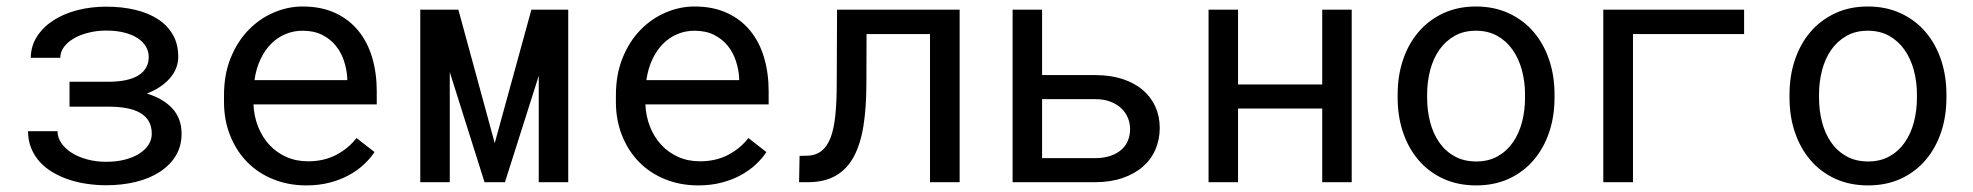

<svg xmlns="http://www.w3.org/2000/svg" viewBox="-20 -558 6041 588"><path d="M310.5 -307.6Q373 -307.6 404.3 -327.4Q435.5 -347.2 435.5 -383.8Q435.5 -400.4 427 -415Q418.5 -429.7 402.1 -440.7Q385.7 -451.7 361.3 -458Q336.9 -464.4 305.2 -464.4Q276.9 -464.4 251.5 -458Q226.1 -451.7 206.8 -440.7Q187.5 -429.7 176 -414.3Q164.6 -398.9 164.6 -380.9H74.2Q74.7 -417.5 93.5 -446.5Q112.3 -475.6 143.8 -495.8Q175.3 -516.1 217 -526.9Q258.8 -537.6 305.2 -537.6Q354 -537.6 394.5 -527.8Q435.1 -518.1 464.4 -498.8Q493.7 -479.5 509.8 -450.9Q525.9 -422.4 525.9 -384.3Q525.9 -347.7 500 -318.1Q474.1 -288.6 429.7 -271.5Q480 -256.3 508.1 -225.6Q536.1 -194.8 536.1 -148.4Q536.1 -110.4 518.3 -81.1Q500.5 -51.8 469.2 -31.5Q438 -11.2 396 -1Q354 9.3 305.2 9.3Q275.9 9.3 246.8 5.1Q217.8 1 191.4 -7.8Q165 -16.6 142.1 -30Q119.1 -43.5 102.3 -61.8Q85.4 -80.1 75.7 -103.8Q65.9 -127.4 65.9 -156.2H156.2Q156.2 -137.2 167.5 -120.4Q178.7 -103.5 198.7 -90.6Q218.8 -77.6 246.1 -70.1Q273.4 -62.5 305.2 -62.5Q336.4 -62.5 362.3 -69.1Q388.2 -75.7 406.5 -87.4Q424.8 -99.1 434.8 -114.7Q444.8 -130.4 444.8 -148.4Q444.8 -170.9 435.5 -186.8Q426.3 -202.6 408.7 -212.6Q391.1 -222.7 366.2 -227.1Q341.3 -231.4 310.5 -231.4H192.9V-307.6Z M918.5 9.8Q862.8 9.8 816.2 -9.3Q769.5 -28.3 736.3 -62.5Q703.1 -96.7 684.6 -143.6Q666 -190.4 666 -245.6V-266.1Q666 -330.1 686.5 -380.6Q707 -431.2 741 -466.1Q774.9 -501 818.1 -519.5Q861.3 -538.1 906.7 -538.1Q963.9 -538.1 1006.6 -518.3Q1049.3 -498.5 1077.6 -463.6Q1106 -428.7 1119.9 -381.3Q1133.8 -334 1133.8 -278.8V-238.3H756.3Q757.8 -202.1 770.3 -170.4Q782.7 -138.7 804.4 -115Q826.2 -91.3 856.4 -77.6Q886.7 -64 923.3 -64Q971.7 -64 1009.3 -83.5Q1046.9 -103 1071.8 -135.3L1127 -92.3Q1113.8 -72.3 1094 -54Q1074.2 -35.6 1048.3 -21.5Q1022.5 -7.3 989.7 1.2Q957 9.8 918.5 9.8ZM906.7 -463.9Q879.4 -463.9 855 -453.9Q830.6 -443.8 811 -424.6Q791.5 -405.3 778.1 -377.2Q764.6 -349.1 759.3 -312.5H1043.5V-319.3Q1042 -345.7 1033.4 -371.6Q1024.9 -397.5 1008.3 -418Q991.7 -438.5 966.6 -451.2Q941.4 -463.9 906.7 -463.9Z M1495.1 -119.6 1607.4 -528.3H1720.2V0H1629.9V-325.7L1526.4 0H1463.9L1357.4 -337.4V0H1267.1V-528.3H1383.8Z M2118.7 9.8Q2063 9.8 2016.4 -9.3Q1969.7 -28.3 1936.5 -62.5Q1903.3 -96.7 1884.8 -143.6Q1866.2 -190.4 1866.2 -245.6V-266.1Q1866.2 -330.1 1886.7 -380.6Q1907.2 -431.2 1941.2 -466.1Q1975.1 -501 2018.3 -519.5Q2061.5 -538.1 2106.9 -538.1Q2164.1 -538.1 2206.8 -518.3Q2249.5 -498.5 2277.8 -463.6Q2306.2 -428.7 2320.1 -381.3Q2334 -334 2334 -278.8V-238.3H1956.5Q1958 -202.1 1970.5 -170.4Q1982.9 -138.7 2004.6 -115Q2026.4 -91.3 2056.6 -77.6Q2086.9 -64 2123.5 -64Q2171.9 -64 2209.5 -83.5Q2247.1 -103 2272 -135.3L2327.1 -92.3Q2314 -72.3 2294.2 -54Q2274.4 -35.6 2248.5 -21.5Q2222.7 -7.3 2189.9 1.2Q2157.2 9.8 2118.7 9.8ZM2106.9 -463.9Q2079.6 -463.9 2055.2 -453.9Q2030.8 -443.8 2011.2 -424.6Q1991.7 -405.3 1978.3 -377.2Q1964.8 -349.1 1959.5 -312.5H2243.7V-319.3Q2242.2 -345.7 2233.6 -371.6Q2225.1 -397.5 2208.5 -418Q2191.9 -438.5 2166.7 -451.2Q2141.6 -463.9 2106.9 -463.9Z M2918.9 -528.3V0H2828.1V-453.6H2633.8L2633.3 -302.2Q2633.3 -230 2624.5 -173.8Q2615.7 -117.7 2595.2 -79.1Q2574.7 -40.5 2540 -20.3Q2505.4 0 2453.6 0H2427.2L2428.7 -80.6L2448.7 -81.1Q2476.6 -81.1 2494.9 -95Q2513.2 -108.9 2523.7 -136.5Q2534.2 -164.1 2538.3 -205.6Q2542.5 -247.1 2542.5 -302.2L2543.5 -528.3Z M3171.4 -328.1H3333Q3380.4 -328.1 3417.2 -316.2Q3454.1 -304.2 3479.5 -282.7Q3504.9 -261.2 3518.3 -231.4Q3531.7 -201.7 3531.7 -166Q3531.7 -130.9 3518.6 -100.3Q3505.4 -69.8 3480 -47.6Q3454.6 -25.4 3417.5 -12.7Q3380.4 0 3333 0H3081.1V-528.3H3171.4ZM3171.4 -254.4V-73.7H3333Q3361.3 -73.7 3381.8 -81.1Q3402.3 -88.4 3415.5 -100.6Q3428.7 -112.8 3434.8 -128.9Q3440.9 -145 3440.9 -162.6Q3440.9 -179.7 3434.6 -196Q3428.2 -212.4 3415 -225.3Q3401.9 -238.3 3381.6 -246.3Q3361.3 -254.4 3333 -254.4Z M4119.6 0H4029.3V-225.6H3771.5V0H3681.2V-528.3H3771.5V-299.3H4029.3V-528.3H4119.6Z M4260.3 -269Q4260.3 -326.2 4276.9 -375.2Q4293.5 -424.3 4324.5 -460.4Q4355.5 -496.6 4399.9 -517.3Q4444.3 -538.1 4500 -538.1Q4556.2 -538.1 4600.8 -517.3Q4645.5 -496.6 4676.5 -460.4Q4707.5 -424.3 4724.1 -375.2Q4740.7 -326.2 4740.7 -269V-258.3Q4740.7 -201.2 4724.1 -152.3Q4707.5 -103.5 4676.5 -67.4Q4645.5 -31.2 4601.1 -10.7Q4556.6 9.8 4501 9.8Q4444.8 9.8 4400.1 -10.7Q4355.5 -31.2 4324.5 -67.4Q4293.5 -103.5 4276.9 -152.3Q4260.3 -201.2 4260.3 -258.3ZM4350.6 -258.3Q4350.6 -219.2 4359.9 -183.8Q4369.1 -148.4 4387.9 -121.6Q4406.7 -94.7 4435.1 -79.1Q4463.4 -63.5 4501 -63.5Q4538.1 -63.5 4566.2 -79.1Q4594.2 -94.7 4613 -121.6Q4631.8 -148.4 4641.1 -183.8Q4650.4 -219.2 4650.4 -258.3V-269Q4650.4 -307.6 4640.9 -343Q4631.3 -378.4 4612.5 -405.3Q4593.8 -432.1 4565.7 -448Q4537.6 -463.9 4500 -463.9Q4462.4 -463.9 4434.6 -448Q4406.7 -432.1 4387.9 -405.3Q4369.1 -378.4 4359.9 -343Q4350.6 -307.6 4350.6 -269Z M5321.3 -453.6H4981V0H4890.1V-528.3H5321.3Z M5460.4 -269Q5460.4 -326.2 5477.1 -375.2Q5493.7 -424.3 5524.7 -460.4Q5555.7 -496.6 5600.1 -517.3Q5644.5 -538.1 5700.2 -538.1Q5756.3 -538.1 5801 -517.3Q5845.7 -496.6 5876.7 -460.4Q5907.7 -424.3 5924.3 -375.2Q5940.9 -326.2 5940.9 -269V-258.3Q5940.9 -201.2 5924.3 -152.3Q5907.7 -103.5 5876.7 -67.4Q5845.7 -31.2 5801.3 -10.7Q5756.8 9.8 5701.2 9.8Q5645 9.8 5600.3 -10.7Q5555.7 -31.2 5524.7 -67.4Q5493.7 -103.5 5477.1 -152.3Q5460.4 -201.2 5460.4 -258.3ZM5550.8 -258.3Q5550.8 -219.2 5560.1 -183.8Q5569.3 -148.4 5588.1 -121.6Q5606.9 -94.7 5635.3 -79.1Q5663.6 -63.5 5701.2 -63.5Q5738.3 -63.5 5766.4 -79.1Q5794.4 -94.7 5813.2 -121.6Q5832 -148.4 5841.3 -183.8Q5850.6 -219.2 5850.6 -258.3V-269Q5850.6 -307.6 5841.1 -343Q5831.5 -378.4 5812.7 -405.3Q5793.9 -432.1 5765.9 -448Q5737.8 -463.9 5700.2 -463.9Q5662.6 -463.9 5634.8 -448Q5606.9 -432.1 5588.1 -405.3Q5569.3 -378.4 5560.1 -343Q5550.8 -307.6 5550.8 -269Z"/></svg>

Font: Roboto Mono
Style: Regular
Weight: 400
Designer: Google
Version: Version 2.000985; 2015; ttfautohint (v1.3)